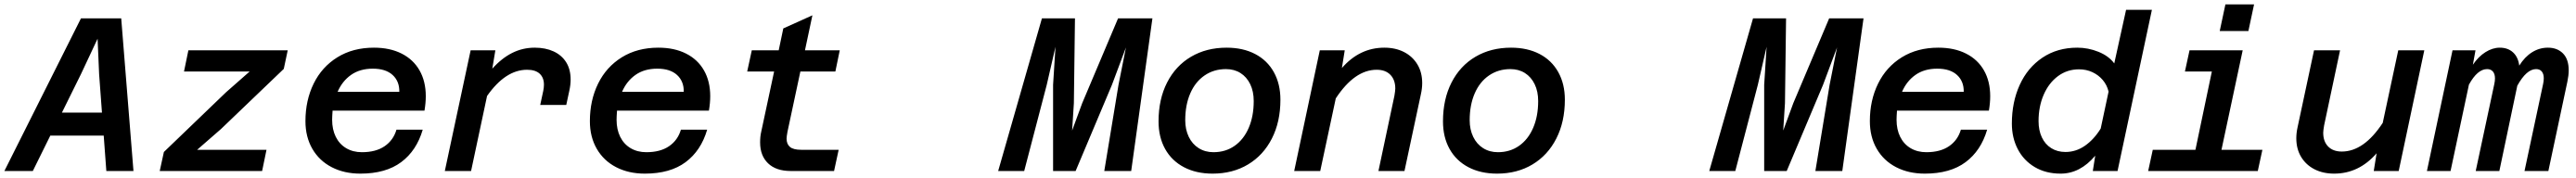

<svg xmlns="http://www.w3.org/2000/svg" viewBox="-49 -782 11773 814"><path d="M505 -698 561 0H437L425 -162H181L101 0H-29L321 -698ZM417 -267 404 -443 397 -605 321 -443 234 -267Z M700 -87 984 -360 1092 -455H792L812 -552H1266L1248 -467L961 -192L852 -97H1169L1149 0H681Z M1347 -228Q1347 -323 1384.5 -399.5Q1422 -476 1493 -520Q1564 -564 1660 -564Q1733 -564 1786.5 -537Q1840 -510 1868.5 -460Q1897 -410 1897 -342Q1897 -311 1891 -276H1471Q1469 -248 1469 -234Q1469 -190 1485.5 -156.5Q1502 -123 1533 -104.5Q1564 -86 1605 -86Q1669 -86 1709 -113.5Q1749 -141 1763 -189H1883Q1855 -93 1784.5 -40.5Q1714 12 1598 12Q1524 12 1467 -17.5Q1410 -47 1378.5 -101.5Q1347 -156 1347 -228ZM1776 -362Q1777 -410 1745.5 -439Q1714 -468 1655 -468Q1596 -468 1555.5 -439.5Q1515 -411 1494 -362Z M2437 -395Q2437 -427 2417.5 -445Q2398 -463 2360 -463Q2261 -463 2177 -343L2104 0H1984L2102 -552H2215L2201 -468Q2244 -516 2292 -540Q2340 -564 2395 -564Q2444 -564 2481 -547Q2518 -530 2538.5 -497.5Q2559 -465 2559 -418Q2559 -394 2553 -367L2539 -302H2420L2434 -367Q2437 -382 2437 -395Z M2647 -228Q2647 -323 2684.5 -399.5Q2722 -476 2793 -520Q2864 -564 2960 -564Q3033 -564 3086.5 -537Q3140 -510 3168.5 -460Q3197 -410 3197 -342Q3197 -311 3191 -276H2771Q2769 -248 2769 -234Q2769 -190 2785.5 -156.5Q2802 -123 2833 -104.5Q2864 -86 2905 -86Q2969 -86 3009 -113.5Q3049 -141 3063 -189H3183Q3155 -93 3084.5 -40.5Q3014 12 2898 12Q2824 12 2767 -17.5Q2710 -47 2678.5 -101.5Q2647 -156 2647 -228ZM3076 -362Q3077 -410 3045.5 -439Q3014 -468 2955 -468Q2896 -468 2855.5 -439.5Q2815 -411 2794 -362Z M3425 -131Q3425 -158 3430 -179L3489 -455H3366L3387 -552H3510L3531 -652L3664 -712L3630 -552H3789L3769 -455H3609L3550 -179Q3546 -157 3546 -148Q3546 -123 3561.5 -110Q3577 -97 3613 -97H3784L3763 0H3565Q3498 0 3461.5 -35Q3425 -70 3425 -131Z M4713 -698H4864L4859 -310L4851 -185L4897 -310L5061 -698H5218L5121 0H4998L5063 -394L5097 -565L5033 -394L4867 0H4764V-394L4775 -568L4735 -394L4632 0H4513Z M5246 -227Q5246 -328 5285 -404.5Q5324 -481 5394.5 -522.5Q5465 -564 5557 -564Q5632 -564 5687.5 -535Q5743 -506 5773 -452Q5803 -398 5803 -326Q5803 -225 5764 -148.5Q5725 -72 5655 -30Q5585 12 5493 12Q5418 12 5362 -17.5Q5306 -47 5276 -101Q5246 -155 5246 -227ZM5497 -86Q5552 -86 5593.5 -115Q5635 -144 5658 -197Q5681 -250 5681 -320Q5681 -364 5665 -397Q5649 -430 5620.5 -448Q5592 -466 5554 -466Q5499 -466 5456.5 -437Q5414 -408 5391 -355Q5368 -302 5368 -232Q5368 -190 5384 -156.5Q5400 -123 5429.5 -104.5Q5459 -86 5497 -86Z M6328 -377Q6328 -417 6305.5 -440Q6283 -463 6243 -463Q6142 -463 6056 -332L5985 0H5866L5983 -552H6097L6084 -471Q6165 -564 6278 -564Q6329 -564 6368 -544Q6407 -524 6429 -487.5Q6451 -451 6451 -402Q6451 -378 6445 -351L6370 0H6251L6324 -344Q6328 -368 6328 -377Z M6546 -227Q6546 -328 6585 -404.5Q6624 -481 6694.5 -522.5Q6765 -564 6857 -564Q6932 -564 6987.5 -535Q7043 -506 7073 -452Q7103 -398 7103 -326Q7103 -225 7064 -148.5Q7025 -72 6955 -30Q6885 12 6793 12Q6718 12 6662 -17.5Q6606 -47 6576 -101Q6546 -155 6546 -227ZM6797 -86Q6852 -86 6893.5 -115Q6935 -144 6958 -197Q6981 -250 6981 -320Q6981 -364 6965 -397Q6949 -430 6920.5 -448Q6892 -466 6854 -466Q6799 -466 6756.5 -437Q6714 -408 6691 -355Q6668 -302 6668 -232Q6668 -190 6684 -156.5Q6700 -123 6729.5 -104.5Q6759 -86 6797 -86Z M7963 -698H8114L8109 -310L8101 -185L8147 -310L8311 -698H8468L8371 0H8248L8313 -394L8347 -565L8283 -394L8117 0H8014V-394L8025 -568L7985 -394L7882 0H7763Z M8497 -228Q8497 -323 8534.5 -399.5Q8572 -476 8643 -520Q8714 -564 8810 -564Q8883 -564 8936.5 -537Q8990 -510 9018.5 -460Q9047 -410 9047 -342Q9047 -311 9041 -276H8621Q8619 -248 8619 -234Q8619 -190 8635.5 -156.5Q8652 -123 8683 -104.5Q8714 -86 8755 -86Q8819 -86 8859 -113.5Q8899 -141 8913 -189H9033Q9005 -93 8934.5 -40.5Q8864 12 8748 12Q8674 12 8617 -17.5Q8560 -47 8528.5 -101.5Q8497 -156 8497 -228ZM8926 -362Q8927 -410 8895.5 -439Q8864 -468 8805 -468Q8746 -468 8705.5 -439.5Q8665 -411 8644 -362Z M9614 -492 9668 -737H9786L9629 0H9516L9527 -70Q9458 12 9369 12Q9301 12 9250.5 -18Q9200 -48 9173 -100Q9146 -152 9146 -217Q9146 -315 9182 -394Q9218 -473 9286 -518.5Q9354 -564 9445 -564Q9495 -564 9542 -545Q9589 -526 9614 -492ZM9391 -87Q9439 -87 9480 -115.5Q9521 -144 9552 -194L9588 -363Q9581 -393 9561.5 -416Q9542 -439 9514 -452Q9486 -465 9453 -465Q9399 -465 9357 -434Q9315 -403 9291.5 -349Q9268 -295 9268 -228Q9268 -186 9283 -154Q9298 -122 9326 -104.5Q9354 -87 9391 -87Z M9790 -97H9985L10060 -455H9937L9958 -552H10201L10104 -97H10291L10270 0H9769ZM10122 -762H10253L10227 -640H10096Z M10569 -175Q10569 -135 10591.5 -112Q10614 -89 10654 -89Q10755 -89 10841 -220L10912 -552H11031L10914 0H10800L10813 -81Q10732 12 10619 12Q10568 12 10529 -8Q10490 -28 10468 -64.5Q10446 -101 10446 -150Q10446 -174 10452 -201L10527 -552H10646L10573 -208Q10569 -184 10569 -175Z M11577 -424Q11577 -444 11568 -455Q11559 -466 11542 -466Q11498 -466 11456 -390L11374 0H11266L11351 -398Q11354 -412 11354 -423Q11354 -444 11344.5 -455Q11335 -466 11318 -466Q11274 -466 11235 -395L11151 0H11043L11160 -552H11265L11253 -486Q11278 -523 11310.5 -543.5Q11343 -564 11376 -564Q11413 -564 11436.5 -542.5Q11460 -521 11465 -482Q11490 -522 11523.5 -543Q11557 -564 11596 -564Q11639 -564 11665 -537.5Q11691 -511 11691 -460Q11691 -438 11685 -409L11598 0H11489L11574 -398Q11577 -412 11577 -424Z"/></svg>

Font: Azeret Mono Medium
Style: Italic
Weight: 500
Italic angle: -12°
Designer: Martin Vácha
Foundry: Displaay
Version: Version 1.000; Glyphs 3.0.3, build 3074